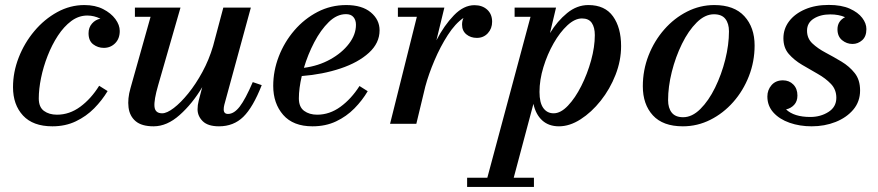

<svg xmlns="http://www.w3.org/2000/svg" viewBox="-20 -490 3477 760"><path d="M406 -129.5Q384 -93 352.8 -61.2Q321.5 -29.5 280.2 -9.8Q239 10 187.5 10Q110.5 10 71 -32.8Q31.5 -75.5 31.5 -145Q31.5 -204.5 54 -262.2Q76.5 -320 116 -367Q155.5 -414 206.5 -442Q257.5 -470 314 -470Q357 -470 388.2 -454Q419.5 -438 436.8 -414.5Q454 -391 454 -367.5Q454 -337 435.8 -318.8Q417.5 -300.5 391 -300.5Q367.5 -300.5 349 -314.5Q330.5 -328.5 330.5 -358.5Q330.5 -381 344.2 -396.8Q358 -412.5 377.5 -416Q352.5 -428.5 325.5 -428.5Q291.5 -428.5 262.2 -406.8Q233 -385 209.2 -348.8Q185.5 -312.5 168.5 -269Q151.5 -225.5 142.5 -181.5Q133.5 -137.5 133.5 -100.5Q133.5 -66 154 -51Q174.5 -36 205.5 -36Q255 -36 297.8 -67.5Q340.5 -99 372.5 -150.5Z M694.5 -460 606 -152.5Q589 -94 591.5 -67.8Q594 -41.5 622 -41.5Q640.5 -41.5 668 -62.5Q695.5 -83.5 725.2 -120.2Q755 -157 781.2 -205.2Q807.5 -253.5 823.5 -308L864 -460H973L868 -75.5Q865.5 -66 865.5 -57Q865.5 -39 882.5 -39Q906.5 -39 929 -68.2Q951.5 -97.5 980.5 -165L1016 -153Q981.5 -65 943 -27.5Q904.5 10 847 10Q803 10 782.5 -10.2Q762 -30.5 762 -57.5Q762 -74 766.5 -91.5L780.5 -145Q741.5 -79.5 691.2 -34.8Q641 10 588 10Q541 10 517 -10.2Q493 -30.5 488.8 -65Q484.5 -99.5 496.5 -141L576 -423.5H514V-460Z M1163 -100.5Q1163 -66.5 1183.8 -51.2Q1204.5 -36 1235.5 -36Q1284.5 -36 1327.5 -67.2Q1370.5 -98.5 1403 -149.5L1435.5 -129Q1414 -92.5 1382.8 -60.8Q1351.5 -29 1310.2 -9.5Q1269 10 1217 10Q1140.5 10 1101 -35.2Q1061.5 -80.5 1061.5 -150Q1061.5 -209.5 1083.5 -266.5Q1105.5 -323.5 1145 -369.5Q1184.5 -415.5 1237 -442.8Q1289.5 -470 1350.5 -470Q1413 -470 1447.8 -441Q1482.5 -412 1482.5 -370Q1482.5 -319.5 1440.2 -281Q1398 -242.5 1327.8 -219Q1257.5 -195.5 1174.5 -189Q1163 -140 1163 -100.5ZM1349.5 -434Q1313.5 -434 1281.5 -402.8Q1249.5 -371.5 1224 -322.8Q1198.5 -274 1183 -221.5Q1240.5 -229 1287 -254.8Q1333.5 -280.5 1361.2 -316.8Q1389 -353 1389 -392Q1389 -410.5 1379.2 -422.2Q1369.5 -434 1349.5 -434Z M1630 -423.5H1555V-460H1739L1707.5 -330.5Q1738 -389.5 1776.8 -429.5Q1815.5 -469.5 1858 -469.5Q1889 -469.5 1908.5 -451.8Q1928 -434 1928 -404Q1928 -377 1911 -358.5Q1894 -340 1867.5 -340Q1843 -340 1826 -354Q1809 -368 1809 -392.5Q1809 -407 1814.5 -419Q1782 -397 1752.5 -351.2Q1723 -305.5 1699.8 -250.8Q1676.5 -196 1663.5 -147.5L1628 0H1524Z M1829 213.5H1909L2080 -423.5H2017V-460H2181L2157 -359Q2186 -406.5 2224.8 -438.2Q2263.5 -470 2309 -470Q2374.5 -470 2406.5 -425.2Q2438.5 -380.5 2438.5 -307.5Q2438.5 -250 2416.5 -193.8Q2394.5 -137.5 2358 -91.5Q2321.5 -45.5 2278.2 -17.8Q2235 10 2192.5 10Q2152 10 2126.2 -13.5Q2100.5 -37 2091.5 -79L2013.5 213.5H2093.5V250H1829ZM2115.5 -126Q2115.5 -83.5 2130.5 -62.5Q2145.5 -41.5 2171.5 -41.5Q2199.5 -41.5 2228.2 -71.8Q2257 -102 2281 -149.8Q2305 -197.5 2319.8 -251Q2334.5 -304.5 2334.5 -351Q2334.5 -381.5 2322.5 -399.2Q2310.5 -417 2283.5 -417Q2255.5 -417 2226 -389.8Q2196.5 -362.5 2171.5 -318.8Q2146.5 -275 2131 -224.2Q2115.5 -173.5 2115.5 -126Z M2683 10Q2604 10 2564.2 -33.5Q2524.5 -77 2524.5 -148.5Q2524.5 -212.5 2547.2 -270.5Q2570 -328.5 2609.5 -373.5Q2649 -418.5 2700 -444.2Q2751 -470 2807.5 -470Q2886 -470 2926.5 -425.8Q2967 -381.5 2967 -310Q2967 -246.5 2944.5 -188.8Q2922 -131 2882.5 -86.2Q2843 -41.5 2791.8 -15.8Q2740.5 10 2683 10ZM2684 -26Q2719.5 -26 2752.2 -58.5Q2785 -91 2810.5 -143Q2836 -195 2850.8 -254Q2865.5 -313 2865.5 -366Q2865.5 -397 2851.2 -415.2Q2837 -433.5 2806 -433.5Q2770.5 -433.5 2737.8 -401Q2705 -368.5 2679.5 -316.5Q2654 -264.5 2639.2 -205.5Q2624.5 -146.5 2624.5 -93.5Q2624.5 -62.5 2639 -44.2Q2653.5 -26 2684 -26Z M3384.5 -132Q3384.5 -88 3357.8 -56.2Q3331 -24.5 3287.5 -7.2Q3244 10 3193 10Q3145.5 10 3105.5 -4Q3065.5 -18 3041.5 -44.5Q3017.5 -71 3017.5 -108Q3017.5 -134 3034 -153Q3050.5 -172 3079 -172Q3104 -172 3120.2 -155.5Q3136.5 -139 3136.5 -112Q3136.5 -89 3123.5 -75Q3110.5 -61 3091.5 -57Q3123 -27 3187.5 -27Q3228 -27 3259.2 -46.8Q3290.5 -66.5 3290.5 -103Q3290.5 -135.5 3269.2 -157.8Q3248 -180 3217 -197.5Q3186 -215 3154.8 -233.5Q3123.5 -252 3102.2 -276.5Q3081 -301 3081 -338.5Q3081 -376 3103.5 -405.8Q3126 -435.5 3166.5 -453Q3207 -470.5 3260.5 -470.5Q3310.5 -470.5 3343.5 -455.8Q3376.5 -441 3393 -419.2Q3409.5 -397.5 3409.5 -375Q3409.5 -345.5 3392.8 -330.8Q3376 -316 3354.5 -316Q3331.5 -316 3313.2 -331Q3295 -346 3295 -374Q3295 -406.5 3325 -422Q3300 -433 3266.5 -433Q3227.5 -433 3201 -416.2Q3174.5 -399.5 3174.5 -368.5Q3174.5 -338 3195.8 -318Q3217 -298 3248.2 -281.5Q3279.5 -265 3310.8 -246.2Q3342 -227.5 3363.2 -200.8Q3384.5 -174 3384.5 -132Z"/></svg>

Font: Bodoni* 06pt Medium
Style: Italic
Weight: 500
Italic angle: -13°
Version: Version 2.3